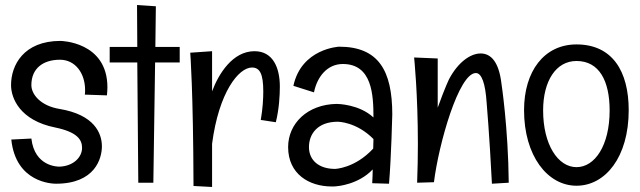

<svg xmlns="http://www.w3.org/2000/svg" viewBox="-20 -730 2551 765"><path d="M406 -350C407 -361 408 -372 408 -382C408 -565 221 -567 221 -567C74 -567 24 -470 24 -391C24 -338 60 -250 200 -222C287 -204 307 -174 307 -141C307 -103 272 -68 217 -66C210 -66 118 -66 105 -178L25 -174C43 -2 188 2 203 2C359 2 386 -99 386 -147C386 -199 356 -273 217 -296C143 -308 105 -353 105 -391C105 -457 151 -492 219 -492C280 -492 319 -438 319 -372C319 -365 319 -359 318 -353Z M526 -710 527 -543H417V-481H527L531 -2H591L598 -481H696V-543H599L601 -705Z M994 -526C907 -526 851 -436 825 -366V-526L738 -520C738 -520 750 -368 751 11L825 15V-157C852 -363 931 -461 984 -461C1015 -461 1029 -436 1029 -366C1029 -338 1027 -298 1019 -252L1079 -243C1092 -295 1095 -349 1095 -385C1095 -458 1069 -526 994 -526Z M1543 -274C1543 -449 1488 -544 1331 -544C1331 -544 1181 -537 1149 -388L1231 -362C1244 -426 1285 -475 1346 -475C1463 -475 1468 -351 1468 -262C1411 -315 1325 -316 1321 -316C1205 -314 1128 -238 1128 -144C1128 -37 1211 13 1302 13C1309 13 1315 13 1322 12C1322 12 1408 6 1465 -55C1465 -37 1464 -19 1463 0L1530 2C1539 -104 1543 -274 1543 -274ZM1467 -138C1394 -59 1315 -57 1315 -57C1251 -57 1211 -91 1211 -144C1211 -196 1245 -245 1326 -245C1326 -245 1400 -245 1468 -176C1468 -164 1467 -151 1467 -138Z M2007 -2C2005 -221 1978 -397 1978 -397C1968 -482 1937 -517 1895 -517C1853 -517 1804 -480 1770 -416C1770 -416 1755 -387 1724 -301V-497L1630 -501C1630 -501 1645 -358 1645 -156C1645 -107 1644 -56 1642 -2L1709 -4C1728 -157 1808 -439 1876 -439C1899 -439 1914 -398 1919 -320C1919 -320 1930 -195 1940 2Z M2485 -291C2485 -446 2420 -553 2277 -553C2148 -553 2068 -446 2068 -291C2068 -110 2161 10 2277 10C2392 10 2485 -104 2485 -291ZM2409 -290C2409 -150 2350 -64 2277 -64C2203 -64 2144 -154 2144 -290C2144 -407 2195 -487 2277 -487C2368 -487 2409 -407 2409 -290Z"/></svg>

Font: Englebert
Style: Regular
Weight: 400
Designer: Astigmatic (AOETI)
Foundry: Astigmatic (AOETI)
Version: Version 1.000